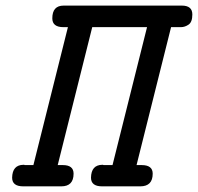

<svg xmlns="http://www.w3.org/2000/svg" viewBox="-20 -659 700 679"><path d="M22.9 -30.8Q23.9 -75.7 63 -76.2Q64 -76.2 65.9 -76.2L66.9 -75.2H98.1L220.2 -563H204.1Q165 -563 165 -594.2Q165 -639.2 205.1 -639.2H623Q660.2 -639.2 660.2 -607.9Q660.2 -581.1 647 -572Q633.8 -563 620.1 -563H585L462.9 -75.2H481Q520 -75.2 520 -44.9Q520 0 476.1 0H340.8Q301.8 0 301.8 -30.8Q302.7 -75.7 341.8 -76.2Q342.8 -76.2 344.2 -76.2L346.2 -75.2H377.9L500 -563H306.2L184.1 -75.2H202.1Q240.2 -75.2 240.2 -44.9Q240.2 0 196.8 0H62Q22.9 0 22.9 -30.8Z"/></svg>

Font: CMU Typewriter Text
Style: BoldItalic
Weight: 700
Italic angle: -14.04°
Version: Version 0.7.0